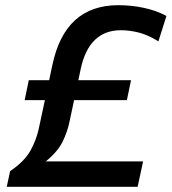

<svg xmlns="http://www.w3.org/2000/svg" viewBox="-20 -720 662 740"><path d="M6 0 19 -60.5Q74.5 -98 97.5 -139.8Q120.5 -181.5 129.5 -224.5Q135 -250 141 -278Q147 -306 153 -334H75L91 -411H169.5Q172.5 -426.5 175.8 -441.2Q179 -456 182 -470Q230.5 -700 436 -700Q487.5 -700 535.5 -689.5Q583.5 -679 621.5 -658.5L590.5 -560.5Q552.5 -584.5 516.8 -594Q481 -603.5 446 -603.5Q323 -603.5 291 -454L282 -411H485L469 -334H265.5L249 -256Q240 -211.5 220.8 -173Q201.5 -134.5 156.5 -98H531.5L510.5 0Z"/></svg>

Font: Commissioner Medium
Style: Italic
Weight: 500
Italic angle: -12°
Designer: Kostas Bartsokas
Foundry: Kostas Bartsokas
Version: Version 1.000; ttfautohint (v1.8.3)